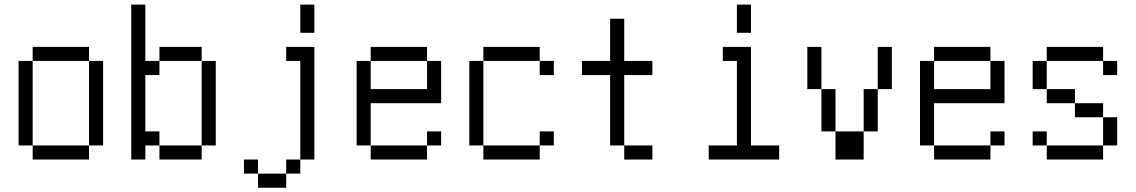

<svg xmlns="http://www.w3.org/2000/svg" viewBox="-20 -708 5040 852"><path d="M125 -62.5V0H375V-62.5ZM125 -62.5Q125 -62.5 125 -437.5H62.5Q62.5 -437.5 62.5 -62.5ZM375 -62.5H437.5Q437.5 -62.5 437.5 -437.5H375Q375 -437.5 375 -62.5ZM125 -437.5H375V-500H125Z M625 -62.5H687.5V0H875V-62.5H687.5V-125H625Q625 -125 625 -375H687.5V-437.5H625Q625 -437.5 625 -687.5H562.5V0H625ZM875 -62.5H937.5Q937.5 -62.5 937.5 -437.5H875Q875 -437.5 875 -62.5ZM687.5 -437.5H875V-500H687.5Z M1125 62.5V125H1250V62.5ZM1125 62.5V0H1062.5V62.5ZM1250 62.5H1312.5V0H1250ZM1312.5 0H1375Q1375 0 1375 -500H1250V-437.5H1312.5ZM1312.5 -687.5Q1312.5 -687.5 1312.5 -562.5H1375Q1375 -562.5 1375 -687.5Z M1937.5 -62.5V-125H1875V-62.5H1625V0H1875V-62.5ZM1625 -62.5V-250H1937.5V-437.5H1875Q1875 -437.5 1875 -312.5H1625Q1625 -312.5 1625 -437.5H1562.5Q1562.5 -437.5 1562.5 -62.5ZM1625 -437.5H1875V-500H1625Z M2437.5 -62.5V-125H2375V-62.5H2125V0H2375V-62.5ZM2437.5 -375V-437.5H2375V-375ZM2125 -62.5Q2125 -62.5 2125 -437.5H2062.5Q2062.5 -437.5 2062.5 -62.5ZM2125 -437.5H2375V-500H2125Z M2875 0V-62.5H2750V0ZM2875 -375V-437.5H2750V-625H2687.5V-437.5H2562.5V-375H2687.5V-62.5H2750V-375Z M3437.5 0V-62.5H3312.5V-500H3187.5V-437.5H3250Q3250 -437.5 3250 -62.5H3125V0ZM3250 -687.5Q3250 -687.5 3250 -562.5H3312.5Q3312.5 -562.5 3312.5 -687.5Z M3687.5 -125Q3687.5 -125 3687.5 0H3812.5Q3812.5 0 3812.5 -125ZM3687.5 -125V-312.5H3625V-125ZM3812.5 -125H3875V-312.5H3812.5ZM3625 -312.5V-500H3562.5V-312.5ZM3875 -312.5H3937.5V-500H3875Z M4437.5 -62.5V-125H4375V-62.5H4125V0H4375V-62.5ZM4125 -62.5V-250H4437.5V-437.5H4375Q4375 -437.5 4375 -312.5H4125Q4125 -312.5 4125 -437.5H4062.5Q4062.5 -437.5 4062.5 -62.5ZM4125 -437.5H4375V-500H4125Z M4937.5 -375V-437.5H4875V-375ZM4625 -62.5V0H4875V-62.5ZM4625 -62.5V-125H4562.5V-62.5ZM4875 -62.5H4937.5Q4937.5 -62.5 4937.5 -187.5H4875Q4875 -187.5 4875 -62.5ZM4875 -187.5V-250H4750V-187.5ZM4750 -250V-312.5H4625V-250ZM4625 -312.5Q4625 -312.5 4625 -437.5H4562.5Q4562.5 -437.5 4562.5 -312.5ZM4625 -437.5H4875V-500H4625Z"/></svg>

Font: Unifont
Style: Regular
Weight: 500
Version: Version 13.0.05